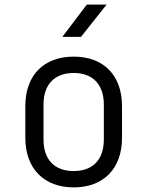

<svg xmlns="http://www.w3.org/2000/svg" viewBox="-20 -805 640 834"><path d="M251 -645H332L443 -785H357ZM300 9C429 9 510 -72 510 -206V-344C510 -479 429 -559 300 -559C171 -559 90 -479 90 -344V-206C90 -72 172 9 300 9ZM300 -62C218 -62 169 -110 169 -199V-351C169 -440 219 -488 300 -488C381 -488 431 -440 431 -351V-199C431 -110 382 -62 300 -62Z"/></svg>

Font: JetBrains Mono Light
Style: Regular
Weight: 336
Monospace: yes
Designer: Philipp Nurullin, Konstantin Bulenkov
Foundry: JetBrains
Version: Version 2.305